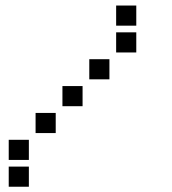

<svg xmlns="http://www.w3.org/2000/svg" viewBox="-20 -708 640 715"><path d="M413.5 -687.5Q412.5 -687.5 412.5 -687.5Q412.5 -687.5 412.5 -686.5V-613.5Q412.5 -612.5 412.5 -612.5Q412.5 -612.5 413.5 -612.5H486.5Q487.5 -612.5 487.5 -612.5Q487.5 -612.5 487.5 -613.5V-686.5Q487.5 -687.5 487.5 -687.5Q487.5 -687.5 486.5 -687.5ZM413.5 -587.5Q412.5 -587.5 412.5 -587.5Q412.5 -587.5 412.5 -586.5V-513.5Q412.5 -512.5 412.5 -512.5Q412.5 -512.5 413.5 -512.5H486.5Q487.5 -512.5 487.5 -512.5Q487.5 -512.5 487.5 -513.5V-586.5Q487.5 -587.5 487.5 -587.5Q487.5 -587.5 486.5 -587.5ZM313.5 -487.5Q312.5 -487.5 312.5 -487.5Q312.5 -487.5 312.5 -486.5V-413.5Q312.5 -412.5 312.5 -412.5Q312.5 -412.5 313.5 -412.5H386.5Q387.5 -412.5 387.5 -412.5Q387.5 -412.5 387.5 -413.5V-486.5Q387.5 -487.5 387.5 -487.5Q387.5 -487.5 386.5 -487.5ZM213.5 -387.5Q212.5 -387.5 212.5 -387.5Q212.5 -387.5 212.5 -386.5V-313.5Q212.5 -312.5 212.5 -312.5Q212.5 -312.5 213.5 -312.5H286.5Q287.5 -312.5 287.5 -312.5Q287.5 -312.5 287.5 -313.5V-386.5Q287.5 -387.5 287.5 -387.5Q287.5 -387.5 286.5 -387.5ZM113.5 -287.5Q112.5 -287.5 112.5 -287.5Q112.5 -287.5 112.5 -286.5V-213.5Q112.5 -212.5 112.5 -212.5Q112.5 -212.5 113.5 -212.5H186.5Q187.5 -212.5 187.5 -212.5Q187.5 -212.5 187.5 -213.5V-286.5Q187.5 -287.5 187.5 -287.5Q187.5 -287.5 186.5 -287.5ZM13.5 -187.5Q12.5 -187.5 12.5 -187.5Q12.5 -187.5 12.5 -186.5V-113.5Q12.5 -112.5 12.5 -112.5Q12.5 -112.5 13.5 -112.5H86.5Q87.5 -112.5 87.5 -112.5Q87.5 -112.5 87.5 -113.5V-186.5Q87.5 -187.5 87.5 -187.5Q87.5 -187.5 86.5 -187.5ZM13.5 -87.5Q12.5 -87.5 12.5 -87.5Q12.5 -87.5 12.5 -86.5V-13.5Q12.5 -12.5 12.5 -12.5Q12.5 -12.5 13.5 -12.5H86.5Q87.5 -12.5 87.5 -12.5Q87.5 -12.5 87.5 -13.5V-86.5Q87.5 -87.5 87.5 -87.5Q87.5 -87.5 86.5 -87.5Z"/></svg>

Font: Doto Black
Style: Regular
Weight: 900
Monospace: yes
Version: Version 1.000